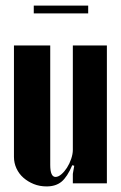

<svg xmlns="http://www.w3.org/2000/svg" viewBox="-20 -658 433 688"><path d="M239 -66Q221 -24 200.5 -7Q180 10 147 10Q122 10 101 1.5Q80 -7 64 -21Q48 -35 39 -54.5Q30 -74 30 -96V-495H160V-67Q160 -24 179 -24Q189 -24 200 -33.5Q211 -43 220 -57Q229 -71 235 -88.5Q241 -106 241 -121V-495H363V-1H241V-35L246 -64ZM296 -610H101V-638H296Z"/></svg>

Font: Moniqa Black Heading
Style: Regular
Weight: 900
Designer: Rajesh Rajput
Foundry: Rajesh Rajput
Version: Version 1.000